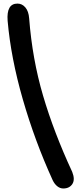

<svg xmlns="http://www.w3.org/2000/svg" viewBox="-20 -860 435 1080"><path d="M335.9 200.2Q317.9 200.2 302.2 187.7Q286.6 175.3 275.9 152.8Q175.3 -68.4 108.2 -301.5Q41 -534.7 22.9 -743.2Q15.6 -839.8 78.1 -839.8Q104.5 -839.8 122.8 -818.1Q141.1 -796.4 144 -756.8Q161.6 -527.8 222.2 -322Q282.7 -116.2 386.2 106.9Q403.3 149.9 387 175Q370.6 200.2 335.9 200.2Z"/></svg>

Font: Shantell Sans Bouncy
Style: Regular
Weight: 500
Designer: Stephen Nixon, Anya Danilova, Shantell Martin
Foundry: Arrow Type
Version: Version 1.006;[9816181b4]